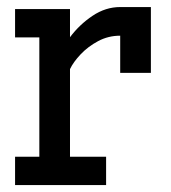

<svg xmlns="http://www.w3.org/2000/svg" viewBox="-20 -533 493 553"><path d="M23.4 0V-81.5H93.3V-425.3H23.4V-506.8H181.6V-425.8Q209 -462.4 246.6 -487.5Q284.2 -512.7 326.2 -512.7H414.6V-323.2H326.2V-430.2Q292 -430.2 262.7 -414.6Q233.4 -398.9 212.4 -376.7Q191.4 -354.5 181.6 -334V-81.5H285.6V0Z"/></svg>

Font: Kay Pho Du SemiBold
Style: Regular
Weight: 600
Designer: Victor Gaultney, Khu Oo Reh
Foundry: SIL International
Version: Version 3.000